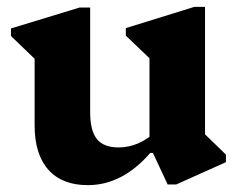

<svg xmlns="http://www.w3.org/2000/svg" viewBox="-20 -525 691 560"><path d="M236 15Q161 15 121 -30Q81 -75 81 -159V-403L124 -312L12 -420V-442L212 -503H243V-198Q243 -144 262.5 -119.5Q282 -95 326 -95Q355 -95 382 -106.5Q409 -118 432 -139V-81H420Q379 -33 333 -9Q287 15 236 15ZM469 13 426 -79H416V-404L459 -314L347 -421V-443L547 -505H578V-100L536 -174L639 -74V-52L494 13Z"/></svg>

Font: Platypi Light
Style: Bold
Weight: 700
Version: Version 1.200